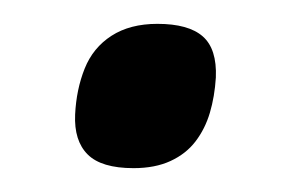

<svg xmlns="http://www.w3.org/2000/svg" viewBox="-20 -383 236 161"><path d="M43 -287Q44 -308 51 -325.5Q58 -343 73.5 -353Q89 -363 112 -363Q138 -363 150 -352.5Q162 -342 161 -318Q160 -302 156 -288.5Q152 -275 144 -264.5Q136 -254 123 -248Q110 -242 92 -242Q65 -242 53.5 -253.5Q42 -265 43 -287Z"/></svg>

Font: Georama ExtraCondensed Thin Medium
Style: Italic
Weight: 500
Italic angle: -9°
Version: Version 1.001